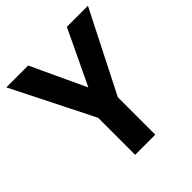

<svg xmlns="http://www.w3.org/2000/svg" viewBox="-184 -805 935 935"><g transform="rotate(-45 283.0 -338.0)"><path d="M354 0H215.3V-254.9L3.9 -675.8H154.3L286.1 -393.1L420.9 -675.8H565.9L354 -257.8Z"/></g></svg>

Font: Cadman
Style: Bold
Weight: 700
Designer: Paul James MIller
Foundry: High-Logic / Made with FontCreator
Version: Version 2.114;March 28, 2021;FontCreator 13.0.0.2683 64-bit